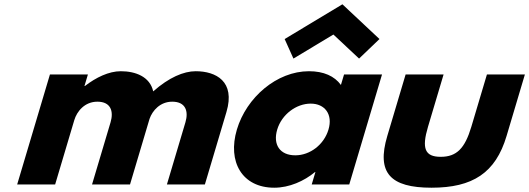

<svg xmlns="http://www.w3.org/2000/svg" viewBox="-20 -860 2467 895"><path d="M60 0H237L326.3 -300C338.5 -341 374.9 -386 433.9 -386C496.9 -386 510.5 -341 495.4 -290L409 0H586L677.1 -306C690.7 -345 726.9 -386 782.9 -386C845.9 -386 859.5 -341 844.4 -290L758 0H935L1035.6 -338C1078.2 -481 986.2 -528 892.2 -528C836.2 -528 767.6 -499 694.2 -434C678.8 -503 611.2 -528 543.2 -528C487.2 -528 427.6 -499 375.7 -459H373.7L389.8 -513H212.8Z M1306.9 -678 1347.8 -587 1534.1 -699 1653.8 -587 1748.9 -678 1576.1 -840ZM1084.2 -256C1128.9 -406 1270.2 -528 1420.2 -528C1489.2 -528 1539.4 -505 1569.2 -464L1583.8 -513H1760.8L1608 0H1433L1450.3 -58H1448.3C1397.8 -16 1328.5 15 1258.5 15C1108.5 15 1039.6 -106 1084.2 -256ZM1272.2 -256C1251.4 -186 1284.5 -136 1356.5 -136C1425.5 -136 1490.4 -186 1511.2 -256C1532.4 -327 1494.3 -377 1428.3 -377C1361.3 -377 1293.4 -327 1272.2 -256Z M2047.8 -513H1870.8L1785.3 -226C1734.1 -54 1799.5 15 1991.5 15C2183.5 15 2290.1 -54 2341.3 -226L2426.8 -513H2249.8L2177.1 -269C2147 -168 2108.4 -129 2034.4 -129C1960.4 -129 1945 -168 1975.1 -269Z"/></svg>

Font: Hussar
Style: BdOblThree
Weight: 700
Foundry: Cannot Into Space Fonts
Version: Version 2.00